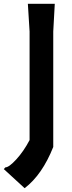

<svg xmlns="http://www.w3.org/2000/svg" viewBox="-63 -770 378 1006"><path d="M224 -750 216 -605V0Q158 146 66 216L-43 116L-35 107Q-16 107 22.5 65Q61 23 92 -36V-605L83 -750Z"/></svg>

Font: Farro Medium
Style: Regular
Weight: 500
Designer: Aceler Chua
Foundry: Grayscale Limited
Version: Version 1.101